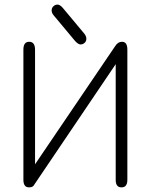

<svg xmlns="http://www.w3.org/2000/svg" viewBox="-20 -810 657 837"><path d="M253.9 -775.4 347.7 -663.1Q356.4 -652.3 356.4 -641.1Q356.4 -629.9 348.6 -623Q340.8 -616.2 331.1 -616.2Q321.3 -616.2 307.6 -630.9L213.9 -743.2Q205.1 -753.9 205.1 -764.6Q205.1 -775.4 212.9 -782.7Q220.7 -790 231 -790Q241.2 -790 253.9 -775.4ZM106.4 6.8Q82 6.8 82 -26.4V-593.8Q82 -627.9 107.4 -627.9Q132.8 -627.9 132.8 -592.8V-93.8L482.4 -609.4Q494.1 -627.9 511.7 -627.9Q535.2 -627.9 535.2 -593.8V-26.4Q535.2 6.8 509.8 6.8Q484.4 6.8 484.4 -25.4V-530.3L126 0Q120.1 6.8 106.4 6.8Z"/></svg>

Font: Jura
Style: Book
Weight: 400
Version: Version 2.5